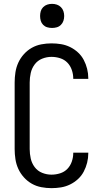

<svg xmlns="http://www.w3.org/2000/svg" viewBox="-20 -968 540 996"><path d="M247 8Q221 8 194.5 3Q168 -2 145 -15Q122 -28 104 -48Q86 -68 75 -92Q64 -116 60 -142.5Q56 -169 56 -195V-540Q56 -566 60 -592.5Q64 -619 75 -643Q86 -667 104 -687Q122 -707 145 -720Q168 -733 194.5 -738Q221 -743 247 -743Q272 -743 296.5 -739Q321 -735 343.5 -724Q366 -713 384.5 -696Q403 -679 414.5 -657Q426 -635 432 -611Q438 -587 438 -562V-559H360V-561Q360 -583 352.5 -605Q345 -627 329.5 -643Q314 -659 292 -666Q270 -673 247 -673Q222 -673 198.5 -663.5Q175 -654 160 -634Q145 -614 139.5 -589.5Q134 -565 134 -540V-195Q134 -170 139.5 -145.5Q145 -121 160 -101Q175 -81 198.5 -71.5Q222 -62 247 -62Q270 -62 292 -69Q314 -76 329.5 -92Q345 -108 352.5 -130Q360 -152 360 -174V-176H438V-173Q438 -148 432 -124Q426 -100 414.5 -78Q403 -56 384.5 -39Q366 -22 343.5 -11Q321 0 296.5 4Q272 8 247 8ZM250 -823Q237 -823 225 -826.5Q213 -830 204 -839Q195 -848 191.5 -860Q188 -872 188 -885Q188 -898 191.5 -910Q195 -922 204 -931Q213 -940 225 -944Q237 -948 250 -948Q263 -948 275 -944Q287 -940 296 -931Q305 -922 309 -910Q313 -898 313 -885Q313 -872 309 -860Q305 -848 296 -839Q287 -830 275 -826.5Q263 -823 250 -823Z"/></svg>

Font: Iosevka Curly
Style: Regular
Weight: 400
Monospace: yes
Designer: Belleve Invis
Foundry: Belleve Invis
Version: Version 22.1.2; ttfautohint (v1.8.4)